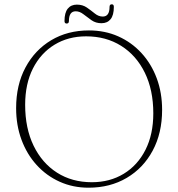

<svg xmlns="http://www.w3.org/2000/svg" viewBox="-20 -856 830 893"><path d="M393.5 -714.5Q468 -714.5 530.2 -686.8Q592.5 -659 638.2 -609Q684 -559 709 -491.8Q734 -424.5 734 -345Q734 -237 690.2 -155.5Q646.5 -74 569.2 -28.5Q492 17 392 17Q319 17 257.5 -10.8Q196 -38.5 150.5 -88.5Q105 -138.5 80 -206Q55 -273.5 55 -353Q55 -461 98.5 -542.2Q142 -623.5 218.2 -669Q294.5 -714.5 393.5 -714.5ZM693 -329Q693 -437.5 653.5 -518Q614 -598.5 543.5 -642.8Q473 -687 380.5 -687Q297.5 -687 233.5 -648Q169.5 -609 133.2 -537.5Q97 -466 97 -368.5Q97 -259.5 136.2 -178.5Q175.5 -97.5 245.2 -53Q315 -8.5 407 -8.5Q491 -8.5 555.5 -47.8Q620 -87 656.5 -159Q693 -231 693 -329ZM452 -748Q425.5 -748 405.5 -762Q385.5 -776 368 -789.8Q350.5 -803.5 332 -803.5Q300.5 -803.5 300.5 -758Q300.5 -746.5 290 -746.5Q280 -746.5 280 -758Q280 -797 295.2 -815.8Q310.5 -834.5 337.5 -834.5Q364.5 -834.5 384.2 -820.8Q404 -807 421.2 -793Q438.5 -779 458 -779Q489.5 -779 489.5 -824Q489.5 -836 500 -836Q509.5 -836 509.5 -824Q509.5 -785 494.2 -766.5Q479 -748 452 -748Z"/></svg>

Font: Fraunces 9pt S000 Thin
Style: Regular
Weight: 100
Version: Version 1.000; ttfautohint (v1.8.3)